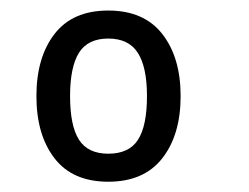

<svg xmlns="http://www.w3.org/2000/svg" viewBox="-20 -653 478 368"><path d="M49.8 -468.8Q49.8 -543 84.5 -587.9Q119.1 -632.8 187.5 -632.8Q255.9 -632.8 291 -587.9Q326.2 -543 326.2 -468.8Q326.2 -394.5 291 -349.6Q255.9 -304.7 187.5 -304.7Q119.1 -304.7 84.5 -349.6Q49.8 -394.5 49.8 -468.8ZM114.3 -468.8Q114.3 -412.1 131.3 -385.3Q148.4 -358.4 187.5 -358.4Q227.5 -358.4 244.6 -385.3Q261.7 -412.1 261.7 -468.8Q261.7 -524.4 244.1 -551.8Q226.6 -579.1 187.5 -579.1Q148.4 -579.1 131.3 -551.8Q114.3 -524.4 114.3 -468.8Z"/></svg>

Font: Sudo
Style: Bold
Weight: 700
Monospace: yes
Designer: Jens Kutilek
Foundry: Jens Kutilek
Version: Version 0.040